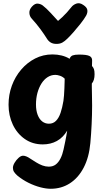

<svg xmlns="http://www.w3.org/2000/svg" viewBox="-20 -891 649 1190"><path d="M33 -242Q33 -304 53.4 -359.9Q73.9 -415.8 111.1 -459.4Q148.3 -503.1 197.8 -528.4Q247.3 -553.7 305.2 -553.7Q334.9 -553.7 362 -547Q389.1 -540.3 411.3 -526.6Q417.1 -542.9 430.8 -547.8Q444.6 -552.7 470.1 -552.7Q516.6 -552.7 534.1 -544.2Q551.7 -535.7 550.9 -515.7L550.1 -482Q558.2 -473.4 562.2 -462.7Q566.1 -451.9 566.1 -430.7Q566.1 -392.9 549.1 -373.1V-352.3Q549.1 -328.3 550 -302.7Q550.9 -277 550.9 -236Q550.9 -182 547.9 -120Q544.9 -58 539.9 -4Q531.9 84 498.9 147.5Q465.9 211 413.3 245Q360.8 279 294.1 279Q265.6 279 229.9 269.7Q194.2 260.4 157.1 242.2Q120 223.9 87.1 196.9Q73.4 184.4 66.8 173.9Q60.1 163.3 60.1 149.4Q60.1 134.8 70.6 117.4Q81 100 95.4 87.1Q109.9 74.1 122.9 74.1Q132.9 74.1 144.4 79Q155.9 83.9 165.9 91.1Q184.9 103.3 204.1 115.3Q223.2 127.2 243 134.6Q262.8 141.9 282.4 141.9Q307.9 141.9 325.2 128.8Q342.6 115.7 354.9 91.3Q367.2 67 374 34.9Q380.6 4.9 384.3 -13.8Q388.1 -32.6 390.9 -47.5Q393.7 -62.4 396.4 -81.1Q370.4 -38 332.2 -17Q293.9 4 245.2 4Q181.7 4 133.7 -29.5Q85.7 -63 59.3 -119Q33 -175 33 -242ZM283.4 -124.3Q309.6 -124.3 327.1 -142.1Q344.6 -159.8 355.4 -191.6Q366.2 -223.3 373.1 -265.6Q375.1 -278.2 376.7 -298.8Q378.3 -319.3 379.1 -341.9Q379.8 -364.4 380.4 -381.7Q381 -398.9 381 -403.3Q368.2 -416 351.8 -421.4Q335.4 -426.9 323.1 -426.9Q297 -426.9 275 -412.8Q253 -398.7 236.9 -373.3Q220.9 -347.9 211.9 -314.7Q203 -281.4 203 -243.4Q203 -206.2 213.4 -179.2Q223.8 -152.1 241.8 -138.2Q259.8 -124.3 283.4 -124.3ZM422.3 -846.7Q433.3 -861.4 453.4 -868.7Q473.6 -876 496.1 -860.4Q518.8 -845.8 521.3 -829.1Q523.9 -812.3 513.6 -793.7Q500.9 -771.7 479.1 -744.1Q457.3 -716.6 435.4 -691.6Q413.4 -666.7 398.1 -652.1Q381.1 -635.1 366.1 -627Q351 -618.9 329.9 -618.9Q308.2 -618.9 293.7 -627.9Q279.1 -636.9 269 -654.1Q256.1 -675.2 231.7 -708.7Q207.2 -742.2 175.6 -776.9Q163.2 -790.4 162.1 -810.9Q161 -831.3 178 -850.1Q196.7 -870.6 214.3 -868.6Q231.9 -866.7 244.7 -857.2Q267.2 -839.8 292.5 -812.4Q317.8 -785.1 339.6 -761.3Q351.2 -771 365.7 -784.4Q380.1 -797.8 394.9 -814.2Q409.8 -830.7 422.3 -846.7Z"/></svg>

Font: Playpen Sans
Style: Regular
Weight: 400
Designer: Laura Meseguer, Veronika Burian, José Scaglione, Kostas Bartsokas, Vera Evstafieva, Tom Grace, Yorlmar Campos
Foundry: TypeTogether
Version: Version 2.000